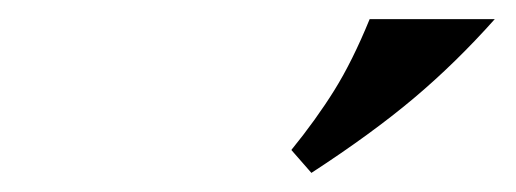

<svg xmlns="http://www.w3.org/2000/svg" viewBox="-20 -760 540 201"><path d="M306 -579 285 -603Q311 -635 330 -665.5Q349 -696 367 -740H498Q457 -694 413 -657Q369 -620 306 -579Z"/></svg>

Font: Inria Serif
Style: Bold Italic
Weight: 700
Italic angle: -10°
Designer: Black Foundry Team
Foundry: Black Foundry
Version: Version 1.000; ttfautohint (v1.8.3)